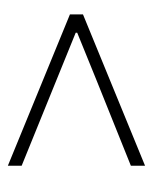

<svg xmlns="http://www.w3.org/2000/svg" viewBox="31 -580 398 501"><g transform="rotate(-90 230.5 -330.0)"><path d="M48 -151 443 -313V-347L48 -509V-473L272 -382L395 -332V-328L272 -278L48 -188Z"/></g></svg>

Font: Source Sans Pro Light
Style: Italic
Weight: 300
Italic angle: -11°
Designer: Paul D. Hunt
Foundry: Adobe Systems Incorporated
Version: Version 3.006;hotconv 1.0.111;makeotfexe 2.5.65597